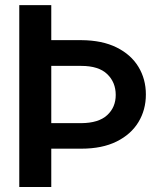

<svg xmlns="http://www.w3.org/2000/svg" viewBox="-20 -748 669 768"><path d="M57.1 -727.5H185.1V-587.4H305.2Q388.7 -586.9 446.3 -558.3Q503.9 -529.8 533.7 -480.7Q563.5 -431.6 563.5 -370.1Q563.5 -308.6 533.7 -259.5Q503.9 -210.4 446.3 -181.9Q388.7 -153.3 305.2 -153.3H185.1V0H57.1ZM185.1 -255.4H305.2Q374.5 -255.9 408.7 -287.4Q442.9 -318.8 442.9 -368.2Q442.9 -418.9 408.7 -451.7Q374.5 -484.4 305.2 -484.4H185.1Z"/></svg>

Font: Inter Display SemiBold
Style: Regular
Weight: 600
Designer: Rasmus Andersson
Foundry: rsms
Version: Version 4.001;git-9221beed3